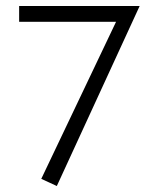

<svg xmlns="http://www.w3.org/2000/svg" viewBox="-20 -485 518 642"><path d="M447 -465 170 137 118 113 368 -412H44V-465Z"/></svg>

Font: Ysabeau SC Semilight
Style: Regular
Weight: 300
Designer: Christian Thalmann (Catharsis Fonts)
Version: Version 0.003